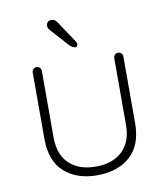

<svg xmlns="http://www.w3.org/2000/svg" viewBox="-79 -755 721 828"><g transform="rotate(-10 281.5 -341.0)"><path d="M460 -499Q469 -499 474.5 -493Q480 -487 480 -479V-188Q480 -91 425.5 -42.5Q371 6 281 6Q192 6 137.5 -42.5Q83 -91 83 -188V-479Q83 -487 89 -493Q95 -499 103 -499Q112 -499 117.5 -493Q123 -487 123 -479V-188Q123 -112 165.5 -72Q208 -32 281 -32Q355 -32 397.5 -72Q440 -112 440 -188V-479Q440 -487 445.5 -493Q451 -499 460 -499ZM283 -554Q276 -554 269 -559Q262 -564 257 -569L186 -648Q183 -652 181 -655.5Q179 -659 179 -665Q179 -676 185 -682Q191 -688 201 -688Q212 -688 218 -682.5Q224 -677 227 -672L289 -579Q294 -571 294 -566Q294 -562 291 -558Q288 -554 283 -554Z"/></g></svg>

Font: Quicksand Variable Light
Style: Regular
Weight: 300
Designer: Andrew Paglinawan
Foundry: Andrew Paglinawan
Version: Version 3.004